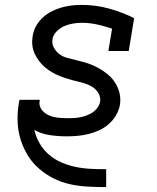

<svg xmlns="http://www.w3.org/2000/svg" viewBox="-20 -548 640 783"><path d="M412 215Q375 215 337.5 213Q300 211 264.5 203Q229 195 197.5 179Q166 163 139.5 140Q113 117 94.5 87.5Q76 58 65 24Q54 -10 52 -47Q50 -84 56 -122Q57 -127 57.5 -131.5Q58 -136 60 -141H142V-138Q139 -125 143.5 -113Q148 -101 157 -92.5Q166 -84 177.5 -78.5Q189 -73 201.5 -70.5Q214 -68 227 -67Q240 -66 253 -66Q266 -66 279 -66.5Q292 -67 305.5 -69.5Q319 -72 331.5 -76.5Q344 -81 356 -88.5Q368 -96 376.5 -107.5Q385 -119 388 -132Q391 -151 382 -167Q373 -183 358.5 -192.5Q344 -202 326.5 -207.5Q309 -213 291.5 -217Q274 -221 256.5 -226.5Q239 -232 222.5 -238.5Q206 -245 191 -254Q176 -263 163 -274Q150 -285 139.5 -299Q129 -313 121.5 -329Q114 -345 112 -363Q110 -381 113 -400Q116 -421 126.5 -440.5Q137 -460 153.5 -475.5Q170 -491 189.5 -501Q209 -511 229.5 -517Q250 -523 271 -525.5Q292 -528 313 -528Q371 -528 425 -513Q479 -498 527 -474L505 -340H422L437 -431Q408 -441 377 -448Q346 -455 314 -455Q296 -455 278 -452Q260 -449 243 -442Q226 -435 211.5 -420.5Q197 -406 194 -388Q191 -369 200 -353Q209 -337 222.5 -327Q236 -317 254 -312Q272 -307 289.5 -303Q307 -299 324.5 -294Q342 -289 358 -282Q374 -275 389 -266Q404 -257 418 -246Q432 -235 442.5 -221Q453 -207 460 -191Q467 -175 469.5 -156.5Q472 -138 469 -120Q465 -98 453 -77.5Q441 -57 423 -41.5Q405 -26 384 -16.5Q363 -7 341 -1.5Q319 4 296.5 6Q274 8 253 8Q217 8 183 3Q149 -2 120 -18Q127 12 142 37.5Q157 63 179.5 82.5Q202 102 229.5 114Q257 126 287.5 132.5Q318 139 349 140.5Q380 142 412 142H413V215Z"/></svg>

Font: Iosevka Plex Etoile
Style: Italic
Weight: 400
Italic angle: -9°
Designer: Belleve Invis
Foundry: Belleve Invis
Version: Version 25.1.1; ttfautohint (v1.8.4)